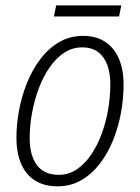

<svg xmlns="http://www.w3.org/2000/svg" viewBox="-20 -671 511 701"><path d="M189.9 9.3Q141.6 9.3 108.2 -11.7Q74.7 -32.7 57.4 -72.5Q40 -112.3 40 -168.5Q40 -216.8 49.6 -268.3Q59.1 -319.8 78.6 -368.2Q98.1 -416.5 127.4 -455.3Q156.7 -494.1 195.8 -517.1Q234.9 -540 282.7 -540Q330.6 -540 363.5 -518.6Q396.5 -497.1 413.8 -457.3Q431.2 -417.5 431.2 -361.3Q431.2 -311 421.6 -258.8Q412.1 -206.5 392.6 -158.4Q373 -110.4 344 -72.8Q314.9 -35.2 276.4 -12.9Q237.8 9.3 189.9 9.3ZM194.3 -32.7Q230 -32.7 259.5 -52.2Q289.1 -71.8 312 -105.2Q335 -138.7 350.8 -181.4Q366.7 -224.1 374.8 -271Q382.8 -317.9 382.8 -363.8Q382.8 -403.8 371.6 -434.1Q360.4 -464.4 337.9 -481.2Q315.4 -498 280.3 -498Q243.7 -498 213.6 -478Q183.6 -458 160.2 -423.6Q136.7 -389.2 120.8 -346.2Q105 -303.2 96.7 -257.1Q88.4 -210.9 88.4 -167.5Q88.4 -103 115 -67.9Q141.6 -32.7 194.3 -32.7ZM176.8 -610.8 185.1 -651.4H422.9L414.6 -610.8Z"/></svg>

Font: Open Sans SemiCondensed Light
Style: Italic
Weight: 300
Width: 4
Italic angle: -12°
Designer: Monotype Design Team
Foundry: Monotype Imaging Inc.
Version: Version 3.000